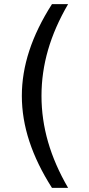

<svg xmlns="http://www.w3.org/2000/svg" viewBox="-20 -779 430 931"><path d="M310.1 -758.8Q244.6 -646.5 212.9 -536.6Q181.2 -426.8 181.2 -314Q181.2 -201.2 213.1 -90.6Q245.1 20 310.1 131.8H231.9Q158.7 17.1 122.3 -93.8Q85.9 -204.6 85.9 -314Q85.9 -422.9 122.1 -533.2Q158.2 -643.6 231.9 -758.8Z"/></svg>

Font: Pangururan
Style: Regular
Weight: 400
Designer: Uli Kozok
Foundry: Michael Everson and Uli Kozok
Version: Version 1.005